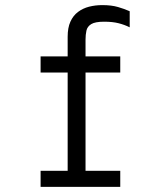

<svg xmlns="http://www.w3.org/2000/svg" viewBox="-20 -732 656 752"><path d="M245 0V-448H139V-511H245V-588Q245 -623.5 255.8 -647.2Q266.5 -671 285.5 -685.2Q304.5 -699.5 329 -705.8Q353.5 -712 381 -712Q416.5 -712 442.2 -704.5Q468 -697 488 -688V-625Q468 -635 444.5 -641Q421 -647 388 -647Q352.5 -647 337.2 -637.5Q322 -628 318.5 -612Q315 -596 315 -577V-511H451V-448H315V0ZM139 0V-63H451V0Z"/></svg>

Font: Overpass Mono Light Light
Style: Regular
Weight: 300
Monospace: yes
Version: Version 4.000